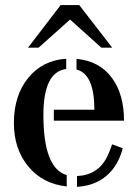

<svg xmlns="http://www.w3.org/2000/svg" viewBox="-20 -723 553 756"><path d="M351.6 -291Q351.6 -431.6 281.2 -449.2V-491.2Q372.6 -482.9 421.9 -414.6Q468.3 -350.6 468.3 -248H191.9V-291ZM283.2 -29.8Q368.2 -33.7 403.8 -109.9Q414.1 -131.8 421.4 -154.8L463.4 -139.2Q436 -37.1 351.6 -2Q321.8 10.3 283.2 12.7ZM150.9 -270Q150.9 -60.1 242.7 -33.7V11.2Q147 0.5 90.8 -68.4Q34.7 -136.2 34.7 -238.8Q34.7 -346.7 90.8 -416Q147.5 -485.8 240.7 -491.7V-451.2Q150.9 -440.4 150.9 -270ZM292 -703.1 421.9 -535.2H379.4L255.9 -646L131.8 -535.2H90.3L218.8 -703.1Z"/></svg>

Font: Stardos Stencil
Style: Regular
Weight: 400
Version: Version 1.000